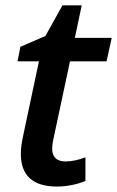

<svg xmlns="http://www.w3.org/2000/svg" viewBox="-20 -680 433 710"><path d="M222.2 -83Q255.4 -83 295.9 -98.1V-11.2Q278.8 -2.9 249.5 3.4Q220.2 9.8 190.9 9.8Q57.1 9.8 57.1 -110.8Q57.1 -138.7 64.9 -174.8L124 -453.1H44.9L55.2 -506.8L147.9 -546.9L210.9 -660.2H282.2L256.8 -540H393.1L374 -453.1H238.8L179.2 -173.8Q172.9 -147 172.9 -128.9Q172.9 -107.9 185.1 -95.5Q197.3 -83 222.2 -83Z"/></svg>

Font: Open Sans Semibold
Style: Italic
Weight: 600
Italic angle: -12°
Foundry: Ascender Corporation
Version: Version 1.10